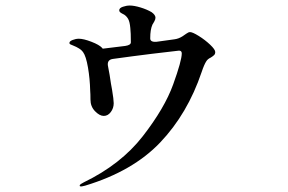

<svg xmlns="http://www.w3.org/2000/svg" viewBox="-20 -613 1040 694"><path d="M758 -425Q758 -418 754 -414Q750 -410 742 -405Q731 -400 726 -392Q718 -380 709 -353Q658 -202 559 -98Q460 6 288 58Q276 61 273 61Q268 61 268 58Q268 55 272.5 52Q277 49 283 46Q417 -19 496 -120.5Q575 -222 606 -308Q637 -394 637 -420Q637 -430 627 -430Q598 -427 529 -418.5Q460 -410 388 -400Q367 -397 370 -376Q377 -341 381 -311L385 -289Q391 -253 391 -240Q391 -222 380.5 -208Q370 -194 355 -194Q340 -194 323.5 -211Q307 -228 307 -253Q307 -274 306 -285Q305 -328 298 -369Q291 -410 280 -425Q271 -438 243 -449Q241 -450 237 -451.5Q233 -453 232 -454.5Q231 -456 231 -458Q231 -464 242.5 -468.5Q254 -473 265 -473Q282 -473 310.5 -462Q339 -451 349 -440Q351 -438 351 -437Q370 -439 433 -447Q453 -450 453 -460Q453 -495 451 -512Q449 -534 443.5 -544Q438 -554 429 -560Q425 -562 420.5 -564.5Q416 -567 413.5 -569.5Q411 -572 411 -576Q411 -584 424 -588.5Q437 -593 449 -593Q465 -593 488 -586Q511 -579 528 -569Q542 -559 542 -549Q542 -543 537.5 -535Q533 -527 531 -524Q527 -515 525 -503Q523 -491 523 -474Q523 -467 529 -464Q535 -461 546 -462L611 -471Q626 -473 640 -482Q645 -485 653 -491Q661 -497 667 -497Q676 -497 698.5 -483Q721 -469 739.5 -451.5Q758 -434 758 -425Z"/></svg>

Font: Shippori Mincho B1 SemiBold
Style: Regular
Weight: 600
Designer: FONTDASU
Foundry: FONTDASU / Google Inc. / but / Adobe
Version: Version 3.110; ttfautohint (v1.8.3)